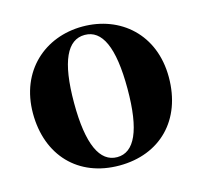

<svg xmlns="http://www.w3.org/2000/svg" viewBox="-89 -660 814 774"><g transform="rotate(-15 318.5 -273.0)"><path d="M318 17C488 17 602 -97 602 -276C602 -455 476 -563 318 -563C161 -563 35 -453 35 -276C35 -100 147 17 318 17ZM318 -18C246 -18 206 -100 206 -274C206 -449 246 -528 318 -528C390 -528 429 -449 429 -274C429 -100 390 -18 318 -18Z"/></g></svg>

Font: Noto Serif TC Black
Style: Regular
Weight: 900
Version: Version 1.001;PS 1.001;hotconv 16.6.54;makeotf.lib2.5.65590